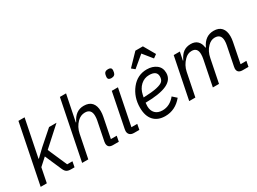

<svg xmlns="http://www.w3.org/2000/svg" viewBox="-40 -1417 2787 2081"><g transform="rotate(-30 1353.5 -376.5)"><path d="M36 0 185 -740H262L168 -275H173L265 -363L439 -516H532L302 -308L407 -68H473L460 0H416Q382 0 363 -12Q344 -24 331 -54L240 -263L149 -181L113 0Z M555 0 704 -740H781L715 -414H720Q773 -528 878 -528Q944 -528 977.5 -490.5Q1011 -453 1011 -385Q1011 -353 1004 -318L954 -68H1027L1014 0H941Q877 0 877 -58Q877 -69 879 -79L927 -318Q932 -343 932 -371Q932 -458 853 -458Q799 -458 758 -417Q705 -364 690 -288L632 0Z M1290 -637Q1248 -637 1248 -672Q1248 -681 1252 -700Q1260 -740 1306 -740Q1348 -740 1348 -705Q1348 -696 1344 -677Q1336 -637 1290 -637ZM1271 0H1205Q1171 0 1153 -17Q1135 -34 1135 -63Q1135 -72 1138 -87L1224 -516H1301L1211 -68H1284Z M1663 -765H1757L1839 -622L1796 -591L1703 -706L1564 -590L1525 -622ZM1592 12Q1499 12 1448 -44Q1397 -100 1397 -204Q1397 -336 1473 -432Q1549 -528 1667 -528Q1738 -528 1785.5 -492Q1833 -456 1833 -390Q1833 -305 1745 -264Q1657 -223 1477 -221Q1474 -200 1474 -179Q1474 -123 1506 -90Q1538 -57 1597 -57Q1688 -57 1755 -139L1805 -94Q1718 12 1592 12ZM1659 -462Q1598 -462 1552.5 -420.5Q1507 -379 1493 -310L1487 -281Q1596 -285 1654.5 -298Q1713 -311 1733.5 -332Q1754 -353 1754 -391Q1754 -462 1659 -462Z M1972 0H1895L1999 -516H2076L2055 -414H2060Q2087 -473 2124.5 -500.5Q2162 -528 2217 -528Q2270 -528 2300.5 -498Q2331 -468 2337 -414H2343Q2395 -528 2504 -528Q2568 -528 2601 -491Q2634 -454 2634 -386Q2634 -354 2627 -319L2577 -68H2650L2637 0H2565Q2499 0 2499 -57Q2499 -65 2502 -80L2550 -319Q2556 -349 2556 -374Q2556 -458 2477 -458Q2430 -458 2390 -417Q2341 -368 2326 -288L2268 0H2191L2255 -318Q2261 -348 2261 -376Q2261 -458 2189 -458Q2138 -458 2100 -418Q2045 -363 2030 -288Z"/></g></svg>

Font: Aneliza
Style: Italic
Weight: 400
Italic angle: -11.31°
Designer: Mike Abbink, Paul van der Laan, Pieter van Rosmalen
Foundry: Bold Monday
Version: Version 3.0